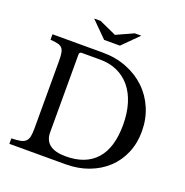

<svg xmlns="http://www.w3.org/2000/svg" viewBox="-163 -1108 1210 1256"><g transform="rotate(20 442.0 -480.0)"><path d="M38 0V-38Q76 -39 99.5 -43.5Q123 -48 136 -60.5Q149 -73 153.5 -94.5Q158 -116 158 -152V-618Q158 -653 154.5 -674.5Q151 -696 140.5 -708Q130 -720 110 -725Q90 -730 58 -732V-770H409Q499 -770 575.5 -740Q652 -710 707.5 -657Q763 -604 794 -531Q825 -458 825 -372Q825 -290 796 -221.5Q767 -153 714.5 -104Q662 -55 589 -27.5Q516 0 429 0ZM280 -721Q263 -721 263 -704V-163Q263 -49 412 -49Q550 -49 622.5 -130Q695 -211 695 -370Q695 -452 675 -517.5Q655 -583 617.5 -628Q580 -673 527 -697Q474 -721 407 -721ZM388 -851 279 -960H324L443 -906L562 -960H607L498 -851Z"/></g></svg>

Font: SVN-Libre Baskerville
Style: Regular
Weight: 400
Designer: Pablo Impallari, Rodrigo Fuenzalida
Foundry: Pablo Impallari, Rodrigo Fuenzalida
Version: Version 1.000; ttfautohint (v1.8.4)